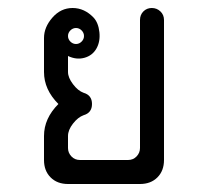

<svg xmlns="http://www.w3.org/2000/svg" viewBox="-20 -460 520 480"><path d="M184 -384Q178 -390 170 -390Q162 -390 156 -384Q150 -378 150 -370Q150 -362 156 -356Q162 -350 170 -350Q178 -350 184 -356Q190 -362 190 -370Q190 -378 184 -384ZM126 -200Q90 -236 90 -280V-365Q90 -392 111 -416Q132 -440 161.5 -440Q191 -440 214 -416Q226 -403 228.5 -379.5Q231 -356 221 -338.5Q211 -321 191 -315.5Q171 -310 150 -320V-280Q150 -266 162.5 -249.5Q175 -233 189 -228Q210 -222 210 -200Q210 -178 189 -172Q175 -167 162.5 -151Q150 -135 150 -120V-90Q150 -78 158.5 -69Q167 -60 180 -60H300Q313 -60 321.5 -69Q330 -78 330 -90V-410Q330 -423 338.5 -431.5Q347 -440 359.5 -440Q372 -440 381 -431.5Q390 -423 390 -410V-60Q390 -33 373.5 -16.5Q357 0 330 0H150Q123 0 106.5 -16.5Q90 -33 90 -60V-120Q90 -164 126 -200Z"/></svg>

Font: SOV_Station
Style: Book
Weight: 400
Version: Version 1.00